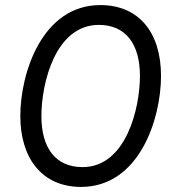

<svg xmlns="http://www.w3.org/2000/svg" viewBox="-20 -728 682 756"><path d="M299 8C528 8 614 -259 614 -429C614 -600 527 -708 375 -708C147 -708 60 -442 60 -271C60 -106 145 8 299 8ZM305 -70C200 -70 143 -144 143 -271C143 -400 198 -630 369 -630C474 -630 531 -556 531 -429C531 -301 476 -70 305 -70Z"/></svg>

Font: Fixel Display 20240404
Style: Italic
Weight: 400
Italic angle: -10°
Designer: AlfaBravo + MacPaw
Foundry: Kyrylo Tkachov, Marchela Mozhyna, Serhii Makarenko, Maria Weinstein, Zakhar Kryvoshyya
Version: Version 1.211;Glyphs 3.2 (3225)